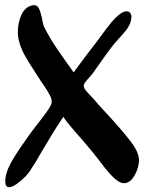

<svg xmlns="http://www.w3.org/2000/svg" viewBox="-20 -782 577 764"><path d="M349 -490Q346 -486 329.5 -467.5Q313 -449 313 -440Q313 -430 331 -411Q349 -392 352 -389Q367 -370 401 -334Q462 -268 497.5 -222.5Q533 -177 533 -145Q533 -115 515.5 -84Q498 -53 473 -53Q465 -53 455 -58Q438 -67 415.5 -92.5Q393 -118 376 -142Q363 -160 307 -226Q247 -293 232 -317Q204 -276 180 -235.5Q156 -195 148 -182Q119 -131 98 -100Q86 -82 59 -59.5Q32 -37 16 -37Q1 -37 1 -60Q1 -93 22 -131.5Q43 -170 79 -220L99 -249Q102 -253 125 -283Q144 -307 163 -333Q182 -359 185 -371Q188 -384 180 -400Q172 -416 156 -440Q150 -448 144 -457Q137 -469 121 -493Q93 -535 77 -564.5Q61 -594 54 -625Q51 -637 51 -655Q51 -692 65.5 -723.5Q80 -755 110 -761Q127 -764 134.5 -749Q142 -734 148 -705Q151 -683 157 -672Q178 -631 202.5 -594.5Q227 -558 273 -494Q333 -576 365 -616L387 -646Q409 -676 424.5 -694.5Q440 -713 457 -726Q472 -737 484 -737Q493 -737 498 -730.5Q503 -724 503 -713Q503 -707 499 -693Q494 -678 483 -663.5Q472 -649 455 -631Q454 -630 433 -606Q403 -568 349 -490Z"/></svg>

Font: Sedgwick Ave Display
Style: Regular
Weight: 400
Designer: Kevin Burke, Pedro Vergani
Foundry: Google, Inc.
Version: Version 1.000